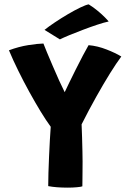

<svg xmlns="http://www.w3.org/2000/svg" viewBox="-20 -861 576 880"><path d="M212.5 -280Q191.5 -308.5 166.2 -350Q141 -391.5 114.5 -439.5Q88 -487.5 63.8 -536.8Q39.5 -586 21 -630.5Q67 -647.5 109.5 -654.2Q152 -661 179 -661.5Q183.5 -649.5 195.2 -621.2Q207 -593 221.8 -558.5Q236.5 -524 251.2 -491.5Q266 -459 276.5 -438.5Q283 -452.5 296.8 -481Q310.5 -509.5 327.5 -543.2Q344.5 -577 360.2 -607Q376 -637 386 -654Q427 -650.5 468.5 -634.2Q510 -618 536 -602Q514 -572.5 484.2 -524.8Q454.5 -477 421 -417.2Q387.5 -357.5 354 -291Q355.5 -263.5 356.2 -230.8Q357 -198 357.8 -168.5Q358.5 -139 358.5 -120.5Q358.5 -98 358.2 -73.8Q358 -49.5 357.8 -30.8Q357.5 -12 357.5 -7Q351.5 -4.5 332.2 -2.8Q313 -1 290.5 -1Q237 -1 201 -8Q201 -33 202 -68.5Q203 -104 204.8 -143Q206.5 -182 208.5 -218Q210.5 -254 212.5 -280ZM386.5 -841Q408.5 -827.5 428.2 -811Q448 -794.5 461.2 -781Q474.5 -767.5 478 -762.5Q456.5 -758 425 -747.5Q393.5 -737 359.8 -724.2Q326 -711.5 297.8 -699.8Q269.5 -688 254.5 -680.5L184 -724Q202.5 -739 231.2 -758.2Q260 -777.5 291 -795.8Q322 -814 348 -826.5Q374 -839 386.5 -841Z"/></svg>

Font: Grandstander
Style: Bold
Weight: 700
Designer: Tyler Finck
Foundry: Etcetera Type Co
Version: Version 1.200; ttfautohint (v1.8.3)